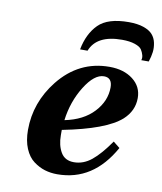

<svg xmlns="http://www.w3.org/2000/svg" viewBox="-82 -781 727 859"><g transform="rotate(10 281.5 -351.0)"><path d="M552 -556H518Q522 -566 518.5 -579Q515 -592 507.5 -603.5Q500 -615 476.5 -623Q453 -631 418 -631Q303 -631 274 -556H240Q254 -629 296.5 -671.5Q339 -714 434 -714Q474 -714 501.5 -704.5Q529 -695 542.5 -679.5Q556 -664 560.5 -642.5Q565 -621 562.5 -600.5Q560 -580 552 -556ZM73 -161Q73 -286 154 -388Q245 -502 384 -502Q449 -502 490.5 -470Q532 -438 532 -386Q532 -328 486 -286Q417 -225 222 -187V-163Q222 -117 240.5 -85.5Q259 -54 300 -54Q343 -54 380 -84Q417 -114 460 -176L490 -152Q399 12 236 12Q206 12 179.5 4Q153 -4 128 -22.5Q103 -41 88 -76.5Q73 -112 73 -161ZM226 -232Q310 -249 357 -299.5Q404 -350 404 -412Q404 -456 367 -456Q323 -456 280 -387Q237 -318 226 -232Z"/></g></svg>

Font: Lingua Franca
Style: Bold Italic
Weight: 700
Italic angle: -13°
Version: Version 1.19